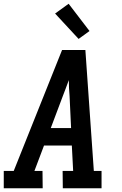

<svg xmlns="http://www.w3.org/2000/svg" viewBox="-27 -1001 647 1021"><path d="M-7 0V-92H46L303 -735H427L472 -92H513V0H307L306 -92H362L355 -227H207L156 -92H199L200 0ZM351 -320 343 -490Q341 -511 340 -532Q339 -553 339 -575Q331 -553 323 -532Q315 -511 307 -490L243 -320ZM391 -794 266 -929 338 -981 449 -836Z"/></svg>

Font: Iosevka Etoile Semibold
Style: Italic
Weight: 600
Italic angle: -9°
Designer: Belleve Invis
Foundry: Belleve Invis
Version: Version 22.1.2; ttfautohint (v1.8.4)